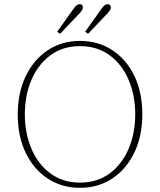

<svg xmlns="http://www.w3.org/2000/svg" viewBox="-20 -886 767 920"><path d="M363 14Q276 14 208.5 -30.5Q141 -75 103 -154Q65 -233 65 -337Q65 -441 103 -520.5Q141 -600 208.5 -645Q276 -690 363 -690Q451 -690 518.5 -645.5Q586 -601 624 -522Q662 -443 662 -339Q662 -235 624 -155.5Q586 -76 518.5 -31Q451 14 363 14ZM363 -11Q446 -11 505.5 -55Q565 -99 596.5 -173.5Q628 -248 628 -338Q628 -429 596.5 -503Q565 -577 505.5 -621Q446 -665 363 -665Q281 -665 221.5 -621Q162 -577 130.5 -503Q99 -429 99 -338Q99 -248 130.5 -173.5Q162 -99 221.5 -55Q281 -11 363 -11ZM254 -734 333 -845Q348 -866 361 -866Q377 -866 377 -851Q377 -843 373.5 -837.5Q370 -832 362 -823L268 -724ZM388 -734 467 -845Q482 -866 495 -866Q511 -866 511 -851Q511 -843 507.5 -837.5Q504 -832 496 -823L402 -724Z"/></svg>

Font: Source Serif 4 SmText ExtraLight
Style: Regular
Weight: 200
Designer: Frank Grießhammer
Foundry: Adobe
Version: Version 4.005;hotconv 1.1.0;makeotfexe 2.6.0